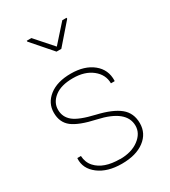

<svg xmlns="http://www.w3.org/2000/svg" viewBox="-181 -814 810 914"><g transform="rotate(-30 224.0 -357.0)"><path d="M361.3 -114.7Q361.3 -200.7 216.3 -232.4Q128.9 -251.5 92 -280Q55.2 -308.6 55.2 -361.8Q55.2 -415 98.9 -449.2Q142.6 -483.4 217.8 -483.4Q293 -483.4 338.4 -446.8Q383.8 -410.2 381.8 -350.1L380.9 -347.7H360.8Q360.8 -395.5 320.8 -427.5Q280.8 -459.5 215.6 -459.5Q150.4 -459.5 115 -431.9Q79.6 -404.3 79.6 -364.3Q79.6 -324.2 110.4 -298.8Q141.1 -273.4 223.9 -254.2Q306.6 -234.9 345.9 -202.9Q385.3 -170.9 385.3 -114.7Q385.3 -58.6 339.6 -24.2Q293.9 10.3 215.3 10.3Q136.7 10.3 88.9 -26.1Q41 -62.5 43.9 -117.2L44.9 -119.6H64Q65.9 -83.5 87.9 -59.1Q128.9 -13.7 218.3 -13.7L217.8 -13.2Q281.7 -13.2 321.5 -43Q361.3 -72.8 361.3 -114.7ZM334 -723.6V-717.8L238.3 -607.9H211.9L115.2 -718.8V-723.6H140.6L225.1 -627.9L310.5 -723.6Z"/></g></svg>

Font: Yantramanav Thin
Style: Regular
Weight: 250
Version: Version 1.001;PS 1.0;hotconv 1.0.72;makeotf.lib2.5.5900; ttf